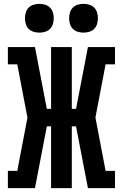

<svg xmlns="http://www.w3.org/2000/svg" viewBox="-20 -980 640 1000"><path d="M21 0V-90H70L123 -367L70 -645H21V-735H162L224 -413H246V-735H354V-413H376L438 -735H579V-645H530L477 -368L530 -90H579V0H438L376 -322H354V0H246V-322H224L162 0ZM415 -810Q400 -810 385 -814.5Q370 -819 359.5 -829.5Q349 -840 344.5 -855Q340 -870 340 -885Q340 -900 344.5 -915Q349 -930 359.5 -940.5Q370 -951 385 -955.5Q400 -960 415 -960Q430 -960 445 -955.5Q460 -951 470.5 -940.5Q481 -930 485.5 -915Q490 -900 490 -885Q490 -870 485.5 -855Q481 -840 470.5 -829.5Q460 -819 445 -814.5Q430 -810 415 -810ZM185 -810Q170 -810 155 -814.5Q140 -819 129.5 -829.5Q119 -840 114.5 -855Q110 -870 110 -885Q110 -900 114.5 -915Q119 -930 129.5 -940.5Q140 -951 155 -955.5Q170 -960 185 -960Q200 -960 215 -955.5Q230 -951 240.5 -940.5Q251 -930 255.5 -915Q260 -900 260 -885Q260 -870 255.5 -855Q251 -840 240.5 -829.5Q230 -819 215 -814.5Q200 -810 185 -810Z"/></svg>

Font: Iosevka HT Extrabold Extended
Style: Regular
Weight: 800
Width: 7
Monospace: yes
Designer: Belleve Invis
Foundry: Belleve Invis
Version: Version 32.3.0; ttfautohint (v1.8.4)